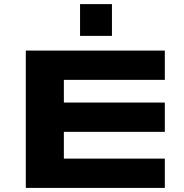

<svg xmlns="http://www.w3.org/2000/svg" viewBox="-20 -918 901 938"><path d="M106 0V-670.9H785.2V-527.8H292V-417H785.2V-273.9H292V-143.1H785.2V0ZM371.1 -742.7V-897.9H526.9V-742.7Z"/></svg>

Font: REH Gaming
Style: Gaming
Weight: 700
Designer: Astigmatic (AOETI)
Foundry: Astigmatic (AOETI)
Version: Version 1.001 2011